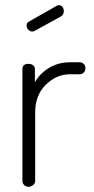

<svg xmlns="http://www.w3.org/2000/svg" viewBox="-20 -717 359 737"><path d="M214 -654 114 -599Q110 -596 104 -596Q95 -596 88.5 -603Q82 -610 82 -619Q82 -630 91 -634L198 -695Q202 -697 206 -697Q215 -697 220 -690Q225 -683 225 -674Q225 -661 214 -654ZM286 -432H250Q196 -432 155.5 -391.5Q115 -351 115 -286V-22Q115 -14 107.5 -7Q100 0 90 0Q80 0 73 -6.5Q66 -13 66 -22V-452Q66 -472 90 -472Q100 -472 107 -466.5Q114 -461 114 -452V-401Q132 -434 167.5 -456Q203 -478 250 -478H286Q295 -478 301.5 -471.5Q308 -465 308 -455Q308 -445 301.5 -438.5Q295 -432 286 -432Z"/></svg>

Font: Dosis
Style: Light
Weight: 300
Designer: Edgar Tolentino, Pablo Impallari, Igino Marini
Foundry: Edgar Tolentino, Pablo Impallari, Igino Marini
Version: Version 1.007